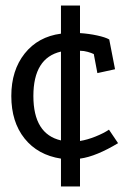

<svg xmlns="http://www.w3.org/2000/svg" viewBox="-20 -641 465 696"><path d="M320 -445Q312 -449 298 -453Q284 -457 270 -457V-130Q296 -134 326 -146Q356 -158 375 -171L408 -122Q370 -99 335 -84.5Q300 -70 270 -66V35H201V-66Q117 -79 69 -139Q21 -199 21 -293Q21 -386 69.5 -447Q118 -508 201 -519V-621H270V-521Q302 -519 332 -512.5Q362 -506 376 -498L397 -390L333 -376ZM201 -454Q101 -431 101 -293Q101 -155 201 -132Z"/></svg>

Font: Podkova VF Beta
Style: Regular
Weight: 400
Designer: Ilya Yudin
Foundry: Cyreal (www.cyreal.org)
Version: Version 2.100